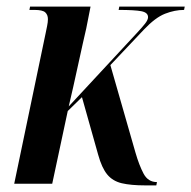

<svg xmlns="http://www.w3.org/2000/svg" viewBox="-20 -556 579 581"><path d="M420 5Q376 5 348.5 -1.5Q321 -8 304.5 -28Q288 -48 277 -88L228 -262L185 -220L138 0H23L118 -455Q120 -465 122.5 -477Q125 -489 125 -498Q125 -511 117 -518.5Q109 -526 84 -526H69L71 -536H254L241 -470Q237 -453 230.5 -424Q224 -395 216.5 -360.5Q209 -326 201.5 -292.5Q194 -259 188 -234L395 -457Q410 -473 419 -484.5Q428 -496 428 -504Q428 -518 408 -522Q388 -526 339 -526L341 -536H539L537 -526Q509 -526 479.5 -514.5Q450 -503 415 -466L314 -359L390 -94Q401 -56 414.5 -30.5Q428 -5 455 -5L453 5Z"/></svg>

Font: Noto Serif Display ExtraCondensed SemiBold
Style: Italic
Weight: 600
Width: 2
Italic angle: -12°
Designer: Monotype Design Team
Foundry: Monotype Imaging Inc.
Version: Version 2.009